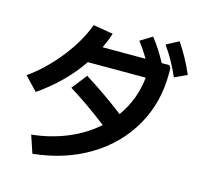

<svg xmlns="http://www.w3.org/2000/svg" viewBox="-113 -905 1090 1041"><g transform="rotate(15 432.0 -384.0)"><path d="M484.4 -235.4Q369.6 -323.7 267.6 -386.7L334 -471.7Q452.1 -397.5 557.1 -316.4Q629.9 -418 643.1 -543.9H317.9Q230.5 -414.6 86.9 -314.5L15.6 -389.6Q109.4 -457 184.8 -552.5Q260.3 -647.9 296.9 -746.1L408.2 -727.5Q394.5 -684.6 374.5 -642.6H615.7Q587.9 -689.5 557.6 -728.5L624 -769.5Q669.4 -712.4 706.1 -642.6H749L758.8 -628.9V-595.7Q758.8 -433.6 683.3 -301.8Q607.9 -169.9 471.2 -87.4Q334.5 -4.9 156.2 13.7L123 -85Q231.4 -96.7 323.2 -135.3Q415 -173.8 484.4 -235.4ZM700.2 -745.1 769.5 -782.2Q795.4 -743.7 817.1 -704.1Q838.9 -664.6 859.4 -617.2L790 -585Q768.6 -633.3 747.3 -671.1Q726.1 -709 700.2 -745.1Z"/></g></svg>

Font: Pretendard GOV SemiBold
Style: Regular
Weight: 600
Designer: Base glyphs from Inter by Rasmus Andersson; Hangeul glyphs from Noto Sans CJK(Source Han Sans) by Jang Soo-young and Kan
Foundry: Kil Hyung-jin
Version: Version 1.309